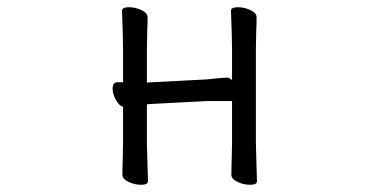

<svg xmlns="http://www.w3.org/2000/svg" viewBox="-20 -504 1040 532"><path d="M554 -224 400 -216 387 -215V-108L388 -70L390 -2Q390 8 371 8Q353 8 336 0Q319 -8 319 -20L321 -108V-208Q310 -211 301 -227.5Q292 -244 292 -258Q292 -276 305 -276H321V-367L320 -416L318 -474Q318 -484 337 -484Q355 -484 372 -476Q389 -468 389 -456Q389 -435 388 -420L387 -367V-275Q391 -276 399 -276L553 -284Q555 -284 582 -287Q602 -289 607 -289Q616 -289 623 -282V-367L622 -416L620 -474Q620 -484 639 -484Q657 -484 674 -476Q691 -468 691 -456Q691 -435 690 -420L689 -367V-108L690 -70L692 -2Q692 8 673 8Q655 8 638 0Q621 -8 621 -20L623 -108V-224Z"/></svg>

Font: Fusion Kai T
Style: Regular
Weight: 400
Designer: Fontworks Inc.
Version: Version 24.134;May 13, 2024